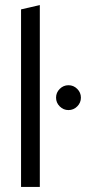

<svg xmlns="http://www.w3.org/2000/svg" viewBox="-20 -737 339 757"><path d="M63 0V-700L137 -717V0ZM250 -303Q230 -303 215.5 -317.5Q201 -332 201 -352Q201 -372 215.5 -386.5Q230 -401 250 -401Q270 -401 284.5 -386.5Q299 -372 299 -352Q299 -332 284.5 -317.5Q270 -303 250 -303Z"/></svg>

Font: Red Hat Display
Style: Regular
Weight: 300
Designer: Pentagram, MCKL
Foundry: Pentagram, MCKL
Version: Version 1.023